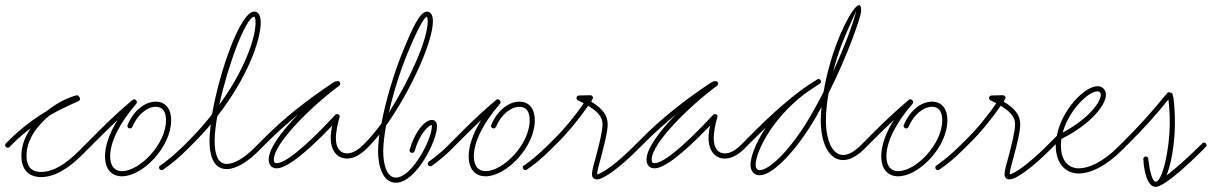

<svg xmlns="http://www.w3.org/2000/svg" viewBox="-30 -675 4708 746"><path d="M130 13C181 13 235 -19 289 -73L320 -104C322 -106 323 -108 323 -111C323 -116 318 -121 313 -121C310 -121 308 -120 306 -118L275 -87C223 -35 175 -7 130 -7C89 -7 73 -31 73 -70C73 -130 112 -185 162 -226C201 -249 239 -266 275 -282C278 -283 281 -287 281 -291C281 -293 280 -295 279 -297L276 -301C274 -304 271 -305 268 -305C267 -305 266 -305 265 -304C228 -294 187 -272 151 -243C102 -214 52 -177 3 -128L-7 -118C-9 -116 -10 -114 -10 -111C-10 -106 -6 -101 0 -101C3 -101 5 -102 7 -104L17 -114C41 -138 65 -159 90 -177C67 -145 53 -108 53 -70C53 -23 75 13 130 13Z M444 10C524 10 635 -103 635 -208C635 -250 615 -280 575 -280C531 -280 488 -243 466 -190C465 -189 465 -188 465 -186C465 -180 469 -176 475 -176C479 -176 483 -179 484 -182C504 -229 541 -260 575 -260C603 -260 615 -240 615 -208C615 -114 512 -10 444 -10C417 -10 398 -28 398 -68C398 -125 437 -200 499 -271C503 -276 503 -281 499 -285L498 -286C494 -290 489 -291 484 -286C406 -220 362 -174 325 -137L306 -118C304 -116 303 -114 303 -111C303 -106 307 -101 313 -101C316 -101 318 -102 320 -104L339 -123C363 -147 390 -174 427 -209C396 -159 378 -110 378 -68C378 -16 405 10 444 10ZM598 -14C600 -14 602 -15 604 -16C635 -37 664 -61 696 -93L707 -104C709 -106 710 -108 710 -111C710 -116 705 -121 700 -121C697 -121 695 -120 693 -118L682 -107C650 -76 623 -53 593 -32H592C590 -30 588 -28 588 -24C588 -18 593 -14 598 -14Z M851 -18C887 -18 932 -46 973 -87L990 -104C992 -106 993 -108 993 -111C993 -116 988 -121 983 -121C980 -121 978 -120 976 -118L959 -101C920 -62 881 -38 851 -38C813 -38 804 -83 804 -127C804 -154 808 -187 814 -223C931 -373 983 -518 983 -587C983 -614 975 -630 958 -630C904 -630 823 -399 794 -231C768 -197 738 -164 705 -130L693 -118C691 -116 690 -114 690 -111C690 -106 694 -101 700 -101C703 -101 705 -102 707 -104L719 -116C744 -141 768 -166 789 -192C786 -168 784 -146 784 -127C784 -80 795 -18 851 -18ZM822 -268C856 -424 926 -610 958 -610C960 -610 963 -603 963 -587C963 -527 920 -402 822 -268Z M1045 -21C1079 -21 1145 -66 1261 -187C1257 -169 1255 -152 1255 -138C1255 -90 1280 -59 1318 -59C1341 -59 1367 -70 1395 -98L1401 -104C1403 -106 1404 -108 1404 -111C1404 -116 1399 -121 1394 -121C1391 -121 1389 -120 1387 -118L1381 -112C1357 -88 1336 -79 1318 -79C1292 -79 1275 -100 1275 -138C1275 -160 1281 -192 1289 -219C1290 -220 1290 -221 1290 -222C1290 -228 1285 -232 1280 -232C1277 -232 1275 -231 1273 -229C1143 -89 1074 -41 1045 -41C1037 -41 1034 -45 1034 -55C1034 -118 1180 -262 1288 -342C1291 -344 1292 -347 1292 -350C1292 -353 1291 -355 1289 -357L1287 -359C1285 -360 1284 -360 1282 -360H1281C1279 -360 1277 -359 1276 -358C1275 -360 1272 -358 1266 -355C1163 -287 1071 -214 993 -135L976 -118C974 -116 973 -114 973 -111C973 -106 977 -101 983 -101C986 -101 988 -102 990 -104L1007 -121C1045 -159 1086 -195 1129 -231C1065 -166 1014 -98 1014 -55C1014 -35 1025 -21 1045 -21Z M1508 35C1587 35 1668 -128 1668 -184C1668 -201 1660 -209 1648 -209C1620 -209 1581 -162 1562 -94C1561 -93 1561 -92 1561 -91C1561 -86 1566 -81 1571 -81C1576 -81 1580 -84 1581 -88C1599 -152 1634 -189 1648 -189V-184C1648 -134 1571 15 1508 15C1474 15 1459 -33 1459 -87C1459 -114 1463 -148 1470 -187C1561 -315 1652 -508 1652 -593C1652 -617 1643 -630 1629 -630C1602 -630 1574 -570 1535 -475C1500 -389 1468 -282 1452 -195C1431 -167 1411 -142 1392 -123L1387 -118C1385 -116 1384 -114 1384 -111C1384 -106 1388 -101 1394 -101C1397 -101 1399 -102 1401 -104L1406 -109C1418 -121 1431 -136 1444 -152C1441 -128 1439 -106 1439 -87C1439 -28 1458 35 1508 35ZM1642 -29C1644 -29 1646 -30 1648 -31C1669 -45 1701 -72 1717 -88L1733 -104C1735 -106 1736 -108 1736 -111C1736 -116 1732 -121 1726 -121C1723 -121 1721 -120 1719 -118L1703 -102C1687 -86 1657 -61 1636 -47C1634 -46 1632 -42 1632 -39C1632 -34 1636 -29 1642 -29ZM1481 -238C1498 -313 1524 -397 1553 -467C1592 -562 1619 -610 1629 -610C1628 -610 1632 -606 1632 -593C1632 -521 1560 -361 1481 -238Z M1857 10C1937 10 2048 -103 2048 -208C2048 -250 2028 -280 1988 -280C1944 -280 1901 -243 1879 -190C1878 -189 1878 -188 1878 -186C1878 -180 1882 -176 1888 -176C1892 -176 1896 -179 1897 -182C1917 -229 1954 -260 1988 -260C2016 -260 2028 -240 2028 -208C2028 -114 1925 -10 1857 -10C1830 -10 1811 -28 1811 -68C1811 -125 1850 -200 1912 -271C1916 -276 1916 -281 1912 -285L1911 -286C1907 -290 1902 -291 1897 -286C1819 -220 1775 -174 1738 -137L1719 -118C1717 -116 1716 -114 1716 -111C1716 -106 1720 -101 1726 -101C1729 -101 1731 -102 1733 -104L1752 -123C1776 -147 1803 -174 1840 -209C1809 -159 1791 -110 1791 -68C1791 -16 1818 10 1857 10ZM2011 -14C2013 -14 2015 -15 2017 -16C2048 -37 2077 -61 2109 -93L2120 -104C2122 -106 2123 -108 2123 -111C2123 -116 2118 -121 2113 -121C2110 -121 2108 -120 2106 -118L2095 -107C2063 -76 2036 -53 2006 -32H2005C2003 -30 2001 -28 2001 -24C2001 -18 2006 -14 2011 -14Z M2289 22C2317 22 2382 -28 2446 -92L2458 -104C2460 -106 2461 -108 2461 -111C2461 -116 2457 -121 2451 -121C2448 -121 2446 -120 2444 -118L2432 -106C2371 -45 2311 0 2290 2C2290 -9 2297 -36 2306 -67C2317 -110 2331 -161 2331 -192C2331 -222 2317 -250 2267 -280L2272 -290C2273 -291 2274 -293 2274 -295C2274 -300 2269 -305 2264 -305L2220 -304C2214 -304 2210 -300 2210 -294C2210 -290 2213 -286 2216 -285C2224 -281 2231 -277 2238 -274C2199 -216 2153 -165 2135 -147L2106 -118C2104 -116 2103 -114 2103 -111C2103 -106 2107 -101 2113 -101C2116 -101 2118 -102 2120 -104L2149 -133C2168 -152 2215 -205 2255 -264C2300 -237 2311 -215 2311 -192C2311 -164 2298 -115 2287 -72C2278 -41 2270 -12 2270 2C2270 14 2277 22 2289 22Z M2513 -21C2547 -21 2613 -66 2729 -187C2725 -169 2723 -152 2723 -138C2723 -90 2748 -59 2786 -59C2809 -59 2835 -70 2863 -98L2869 -104C2871 -106 2872 -108 2872 -111C2872 -116 2867 -121 2862 -121C2859 -121 2857 -120 2855 -118L2849 -112C2825 -88 2804 -79 2786 -79C2760 -79 2743 -100 2743 -138C2743 -160 2749 -192 2757 -219C2758 -220 2758 -221 2758 -222C2758 -228 2753 -232 2748 -232C2745 -232 2743 -231 2741 -229C2611 -89 2542 -41 2513 -41C2505 -41 2502 -45 2502 -55C2502 -118 2648 -262 2756 -342C2759 -344 2760 -347 2760 -350C2760 -353 2759 -355 2757 -357L2755 -359C2753 -360 2752 -360 2750 -360H2749C2747 -360 2745 -359 2744 -358C2743 -360 2740 -358 2734 -355C2631 -287 2539 -214 2461 -135L2444 -118C2442 -116 2441 -114 2441 -111C2441 -106 2445 -101 2451 -101C2454 -101 2456 -102 2458 -104L2475 -121C2513 -159 2554 -195 2597 -231C2533 -166 2482 -98 2482 -55C2482 -35 2493 -21 2513 -21Z M2922 6C2972 6 3064 -88 3142 -223C3148 -235 3155 -247 3162 -259C3160 -241 3159 -224 3159 -207C3159 -124 3188 -53 3246 -53C3273 -53 3302 -70 3329 -97L3336 -104C3338 -106 3339 -108 3339 -111C3339 -116 3334 -121 3329 -121C3326 -121 3324 -120 3322 -118L3315 -111C3290 -86 3267 -73 3246 -73C3204 -73 3179 -130 3179 -207C3179 -239 3183 -275 3189 -312C3225 -384 3258 -460 3282 -524C3299 -570 3316 -618 3316 -635C3316 -695 3261 -613 3220 -504C3200 -451 3181 -384 3170 -318C3155 -289 3140 -260 3124 -233C3050 -102 2962 -14 2922 -14C2912 -14 2906 -20 2906 -35C2906 -80 2963 -208 3096 -310C3116 -324 3136 -338 3155 -349V-350C3158 -351 3160 -354 3160 -358C3160 -364 3156 -368 3150 -368C3148 -368 3146 -368 3145 -366C3123 -353 3102 -339 3083 -325C2991 -256 2904 -168 2872 -135L2855 -118C2853 -116 2852 -114 2852 -111C2852 -106 2856 -101 2862 -101C2865 -101 2867 -102 2869 -104L2886 -121C2899 -134 2920 -155 2946 -180C2905 -119 2886 -64 2886 -35C2886 -10 2900 6 2922 6ZM3207 -396C3216 -432 3227 -467 3238 -496C3271 -582 3296 -624 3296 -635C3296 -621 3280 -576 3264 -532C3248 -490 3228 -444 3207 -396Z M3460 10C3540 10 3651 -103 3651 -208C3651 -250 3631 -280 3591 -280C3547 -280 3504 -243 3482 -190C3481 -189 3481 -188 3481 -186C3481 -180 3485 -176 3491 -176C3495 -176 3499 -179 3500 -182C3520 -229 3557 -260 3591 -260C3619 -260 3631 -240 3631 -208C3631 -114 3528 -10 3460 -10C3433 -10 3414 -28 3414 -68C3414 -125 3453 -200 3515 -271C3519 -276 3519 -281 3515 -285L3514 -286C3510 -290 3505 -291 3500 -286C3422 -220 3378 -174 3341 -137L3322 -118C3320 -116 3319 -114 3319 -111C3319 -106 3323 -101 3329 -101C3332 -101 3334 -102 3336 -104L3355 -123C3379 -147 3406 -174 3443 -209C3412 -159 3394 -110 3394 -68C3394 -16 3421 10 3460 10ZM3614 -14C3616 -14 3618 -15 3620 -16C3651 -37 3680 -61 3712 -93L3723 -104C3725 -106 3726 -108 3726 -111C3726 -116 3721 -121 3716 -121C3713 -121 3711 -120 3709 -118L3698 -107C3666 -76 3639 -53 3609 -32H3608C3606 -30 3604 -28 3604 -24C3604 -18 3609 -14 3614 -14Z M3892 22C3920 22 3985 -28 4049 -92L4061 -104C4063 -106 4064 -108 4064 -111C4064 -116 4060 -121 4054 -121C4051 -121 4049 -120 4047 -118L4035 -106C3974 -45 3914 0 3893 2C3893 -9 3900 -36 3909 -67C3920 -110 3934 -161 3934 -192C3934 -222 3920 -250 3870 -280L3875 -290C3876 -291 3877 -293 3877 -295C3877 -300 3872 -305 3867 -305L3823 -304C3817 -304 3813 -300 3813 -294C3813 -290 3816 -286 3819 -285C3827 -281 3834 -277 3841 -274C3802 -216 3756 -165 3738 -147L3709 -118C3707 -116 3706 -114 3706 -111C3706 -106 3710 -101 3716 -101C3719 -101 3721 -102 3723 -104L3752 -133C3771 -152 3818 -205 3858 -264C3903 -237 3914 -215 3914 -192C3914 -164 3901 -115 3890 -72C3881 -41 3873 -12 3873 2C3873 14 3880 22 3892 22Z M4162 -1C4206 -1 4266 -28 4331 -93L4342 -104C4344 -106 4345 -108 4345 -111C4345 -116 4340 -121 4335 -121C4332 -121 4330 -120 4328 -118L4317 -107C4256 -46 4202 -21 4162 -21C4115 -21 4092 -59 4092 -109C4092 -118 4093 -126 4094 -135C4211 -194 4267 -268 4267 -307C4267 -326 4254 -340 4234 -340C4185 -340 4095 -249 4076 -147L4047 -118C4045 -116 4044 -114 4044 -111C4044 -106 4048 -101 4054 -101C4057 -101 4059 -102 4061 -104L4072 -115V-109C4072 -51 4101 -1 4162 -1ZM4099 -160C4123 -246 4198 -320 4234 -320C4242 -320 4247 -316 4247 -307C4247 -278 4200 -214 4099 -160Z M4460 51C4508 51 4535 -92 4535 -198C4535 -234 4533 -269 4529 -297C4528 -303 4523 -306 4517 -305C4511 -304 4508 -300 4509 -294C4513 -267 4515 -234 4515 -198C4515 -97 4487 31 4460 31C4446 31 4435 -22 4433 -48C4432 -54 4429 -57 4423 -57H4422C4416 -57 4412 -54 4413 -47C4415 -17 4426 51 4460 51ZM4335 -101C4341 -101 4345 -106 4345 -111C4345 -116 4341 -121 4335 -121C4329 -121 4325 -116 4325 -111C4325 -106 4329 -101 4335 -101ZM4422 -47C4427 -47 4432 -52 4432 -57C4432 -62 4427 -67 4422 -67C4417 -67 4412 -62 4412 -57C4412 -52 4417 -47 4422 -47ZM4471 49C4509 35 4587 -36 4638 -87L4648 -97C4653 -102 4653 -106 4648 -111C4643 -116 4639 -116 4634 -111L4624 -101C4573 -51 4498 16 4469 28C4463 31 4460 34 4460 40V41C4460 47 4464 51 4471 49ZM4335 -111C4340 -106 4345 -106 4349 -111L4359 -121C4410 -172 4462 -228 4513 -293C4518 -298 4517 -303 4512 -307C4507 -311 4502 -310 4498 -305C4446 -241 4396 -186 4345 -135L4335 -125C4330 -120 4330 -116 4335 -111ZM4648 -101C4653 -101 4658 -106 4658 -111C4658 -116 4653 -121 4648 -121C4643 -121 4638 -116 4638 -111C4638 -106 4643 -101 4648 -101ZM4512 -297C4517 -297 4522 -302 4522 -307C4522 -312 4517 -317 4512 -317C4507 -317 4502 -312 4502 -307C4502 -302 4507 -297 4512 -297ZM4512 -297C4517 -297 4522 -302 4522 -307C4522 -312 4517 -317 4512 -317C4507 -317 4502 -312 4502 -307C4502 -302 4507 -297 4512 -297ZM4517 -295C4523 -295 4527 -300 4527 -305C4527 -310 4523 -315 4517 -315C4511 -315 4507 -310 4507 -305C4507 -300 4511 -295 4517 -295ZM4517 -295C4523 -295 4527 -300 4527 -305C4527 -310 4523 -315 4517 -315C4511 -315 4507 -310 4507 -305C4507 -300 4511 -295 4517 -295ZM4511 -297C4513 -296 4515 -299 4517 -305C4519 -311 4520 -315 4518 -316C4517 -316 4515 -313 4512 -307C4509 -301 4509 -297 4511 -297Z"/></svg>

Font: Mistral SingleLine Outline
Style: Regular
Weight: 300
Designer: François Chastanet, Élisa Garzelli, Anais Alves, Morgane Autin
Foundry: institut supérieur des arts et du design Toulouse / isdaT
Version: Version 1.000;Glyphs 3.3 (3337)